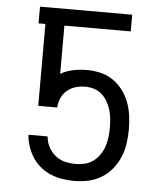

<svg xmlns="http://www.w3.org/2000/svg" viewBox="-53 -781 706 836"><g transform="rotate(5 300.0 -363.5)"><path d="M302 8Q276 8 250.5 4Q225 0 201.5 -9.5Q178 -19 157.5 -35Q137 -51 122.5 -72Q108 -93 99 -117.5Q90 -142 87 -167V-175H170L172 -162Q176 -140 188 -121Q200 -102 218 -89Q236 -76 257.5 -71Q279 -66 302 -66Q322 -66 342.5 -71Q363 -76 379.5 -88.5Q396 -101 407.5 -118Q419 -135 425.5 -154.5Q432 -174 434.5 -195Q437 -216 437 -236Q437 -256 435 -275.5Q433 -295 427.5 -313.5Q422 -332 412 -349.5Q402 -367 387.5 -380Q373 -393 354 -399Q335 -405 316 -405Q294 -405 273 -399Q252 -393 235.5 -379Q219 -365 210.5 -345Q202 -325 201 -304H118V-662H88V-735H491V-662H201V-451Q226 -466 256 -472Q286 -478 316 -478Q346 -478 375.5 -471Q405 -464 429.5 -447.5Q454 -431 472.5 -406.5Q491 -382 501.5 -354Q512 -326 516 -296Q520 -266 520 -236Q520 -205 515.5 -174Q511 -143 499 -114.5Q487 -86 467 -61.5Q447 -37 420.5 -21Q394 -5 363.5 1.5Q333 8 302 8Z"/></g></svg>

Font: Iosevka Meiseki Sans
Style: Regular
Weight: 400
Monospace: yes
Designer: Belleve Invis
Foundry: Belleve Invis
Version: Version 11.2.6; ttfautohint (v1.8.4)